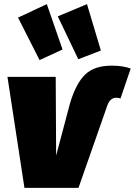

<svg xmlns="http://www.w3.org/2000/svg" viewBox="-20 -907 651 927"><path d="M206 -887 282 -668 171 -617 67 -822ZM400 -887 467 -663 358 -621 259 -828ZM98 0 16 -536H249L251 -156L318 -408Q347 -505 391.5 -547.5Q436 -590 519 -590Q575 -590 611 -576L562 -432Q550 -435 541 -435Q511 -435 498 -397L359 0Z"/></svg>

Font: Fira Sans Ultra
Style: Italic
Weight: 950
Italic angle: -8°
Designer: Carrois Corporate & Edenspiekermann AG
Foundry: Carrois Corporate GbR & Edenspiekermann AG
Version: Version 4.203;PS 004.203;hotconv 1.0.88;makeotf.lib2.5.64775